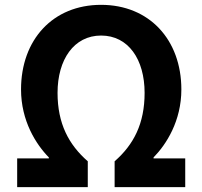

<svg xmlns="http://www.w3.org/2000/svg" viewBox="-20 -774 837 794"><path d="M51 0H343V-107C264 -176 218 -263 218 -390C218 -528 286 -627 398 -627C511 -627 578 -528 578 -390C578 -263 533 -176 454 -107V0H746V-119H615V-123C668 -177 730 -274 730 -404C730 -610 597 -754 398 -754C199 -754 67 -610 67 -404C67 -274 129 -177 182 -123V-119H51Z"/></svg>

Font: Source Han Sans SC Bold
Style: Regular
Weight: 700
Designer: Ryoko NISHIZUKA (kana & ideographs); Paul D. Hunt (Latin, Greek & Cyrillic); Wenlong ZHANG (bopomofo); Sandoll Communica
Foundry: Adobe Systems Incorporated
Version: Version 1.001;PS 1.001;hotconv 1.0.78;makeotf.lib2.5.61930